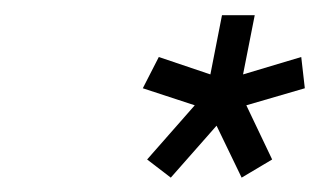

<svg xmlns="http://www.w3.org/2000/svg" viewBox="-20 -767 430 258"><path d="M389.6 -648.4 311 -625.5 345.7 -552.7 304.7 -528.3 271 -598.1 209.5 -528.3 177.7 -552.7 241.7 -625.5 171.9 -648.4 193.4 -690.4 262.7 -667 278.3 -746.6H322.3L306.6 -667L384.8 -690.4Z"/></svg>

Font: Qaz
Style: Italic
Weight: 400
Italic angle: -11.25°
Designer: GGBotNet
Foundry: f0n7
Version: 0.70